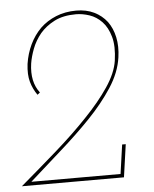

<svg xmlns="http://www.w3.org/2000/svg" viewBox="-49 -700 594 742"><g transform="rotate(-5 247.5 -329.0)"><path d="M44 -14Q104 -68 167 -123.5Q230 -179 284 -235Q338 -291 375.5 -348.5Q413 -406 421 -464Q427 -506 419.5 -541.5Q412 -577 393 -603Q373 -629 343 -643.5Q313 -658 274 -658Q231 -658 195.5 -643.5Q160 -629 134 -604Q108 -578 91.5 -543.5Q75 -509 69 -469Q64 -428 72 -399.5Q80 -371 97 -347L107 -355Q90 -377 84 -405.5Q78 -434 83 -469Q87 -495 98.5 -525.5Q110 -556 132 -583Q154 -609 188 -626.5Q222 -644 272 -644Q297 -644 324 -635Q351 -626 372 -604Q393 -582 403.5 -545Q414 -508 406 -452Q399 -405 363 -351.5Q327 -298 272 -241Q217 -183 148 -122.5Q79 -62 6 0H402L420 -127H406L390 -14Z"/></g></svg>

Font: Josefin Slab Thin
Style: Italic
Weight: 100
Italic angle: -12°
Designer: Santiago Orozco
Foundry: Typemade
Version: Version 2.000